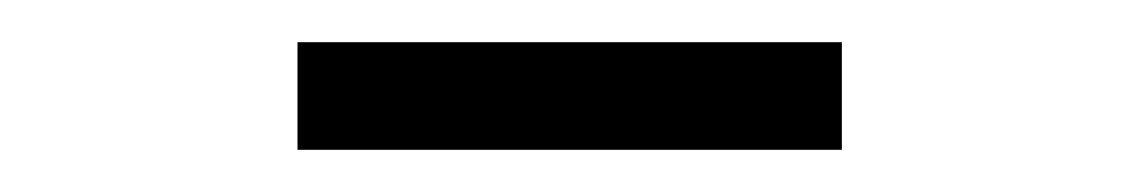

<svg xmlns="http://www.w3.org/2000/svg" viewBox="-20 -751 540 91"><path d="M379 -680H121V-731H379Z"/></svg>

Font: Kaisei HarunoUmi
Style: Bold
Weight: 700
Designer: Font-Kai, 金井和夫
Foundry: KAZUO KANAI
Version: Version 5.003